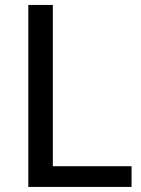

<svg xmlns="http://www.w3.org/2000/svg" viewBox="-20 -736 554 756"><path d="M498 -81.5V0H91.5V-716.5H188V-81.5Z"/></svg>

Font: Lato-Regular
Style: Regular
Weight: 400
Designer: Lukasz Dziedzic with Adam Twardoch and Botio Nikoltchev
Foundry: tyPoland Lukasz Dziedzic
Version: Version 2.015; 2015-08-06; http://www.latofonts.com/